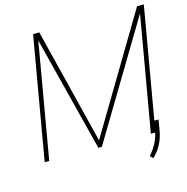

<svg xmlns="http://www.w3.org/2000/svg" viewBox="-120 -826 1051 1077"><g transform="rotate(-15 405.0 -287.5)"><path d="M203.1 -710.9 370.1 -39.6 771 -710.9H810.1L687 0H660.6L776.4 -667.5L376 0H355.5L186 -668.5L70.3 0H43.9L167 -710.9ZM638.7 136.2 622.1 119.6Q674.3 61 685.1 -0.5L696.3 -65.9H722.7L712.4 -4.4Q698.2 79.6 638.7 136.2Z"/></g></svg>

Font: Roboto Thin
Style: Italic
Weight: 250
Italic angle: -12°
Designer: Google
Version: Version 2.134; 2016